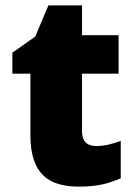

<svg xmlns="http://www.w3.org/2000/svg" viewBox="-20 -684 500 714"><path d="M337 -141C304 -141 285 -159 285 -195V-410H421V-553H285V-664H160L111 -548L26 -488V-410H93V-182C93 -32 166 10 274 10C346 10 387 -3 429 -21V-160C398 -149 371 -141 337 -141Z"/></svg>

Font: Noto Sans Bengali Black
Style: Regular
Weight: 900
Designer: Jelle Bosma - Monotype Design Team
Foundry: Monotype Imaging Inc.
Version: Version 2.003